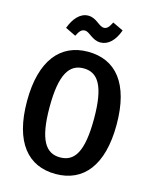

<svg xmlns="http://www.w3.org/2000/svg" viewBox="-133 -992 871 1094"><g transform="rotate(15 302.0 -445.0)"><path d="M355 -775C400 -775 438 -811 460 -874L397 -904C383 -876 371 -861 353 -861C322 -861 300 -905 250 -905C202 -905 166 -862 145 -805L207 -775C221 -803 232 -818 253 -818C282 -818 305 -775 355 -775ZM302 -706C139 -706 38 -584 38 -345C38 -102 139 15 302 15C466 15 566 -106 566 -346C566 -589 466 -706 302 -706ZM302 -608C387 -608 433 -539 433 -346C433 -149 387 -83 302 -83C219 -83 171 -149 171 -345C171 -539 218 -608 302 -608Z"/></g></svg>

Font: Fira Sans Condensed Medium
Style: Regular
Weight: 500
Width: 3
Designer: Carrois Corporate & Edenspiekermann AG
Foundry: Carrois Corporate GbR & Edenspiekermann AG
Version: Version 4.202;PS 004.202;hotconv 1.0.88;makeotf.lib2.5.64775